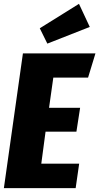

<svg xmlns="http://www.w3.org/2000/svg" viewBox="-21 -970 512 990"><path d="M386.2 -950.2 441.9 -831.1 223.1 -745.1 184.1 -824.2ZM471.2 -694.8 433.1 -569.8H253.9L231.9 -414.1H392.1L373 -291H213.9L191.9 -126H387.2L369.1 0H-1L97.2 -694.8Z"/></svg>

Font: Fira Sans Compressed ExtraBold
Style: Italic
Weight: 800
Width: 3
Italic angle: -8°
Designer: Carrois Corporate & Edenspiekermann AG
Foundry: Carrois Corporate GbR & Edenspiekermann AG
Version: Version 4.203;PS 004.203;hotconv 1.0.88;makeotf.lib2.5.64775